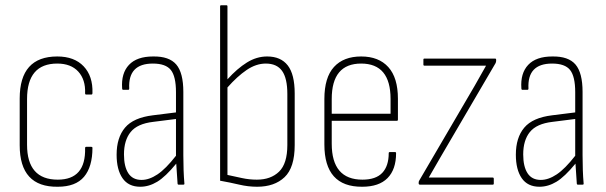

<svg xmlns="http://www.w3.org/2000/svg" viewBox="-20 -703 2308 731"><path d="M200 8Q55 10 55 -150V-328Q55 -488 198 -488Q263 -488 298.5 -450.5Q334 -413 332 -349Q332 -343 328 -343H308Q304 -343 304 -348Q306 -400 278 -430.5Q250 -461 198 -461Q83 -461 83 -326V-152Q83 -19 200 -19Q307 -19 304 -139Q304 -144 308 -144H327Q332 -144 332 -140Q332 -68 300 -30Q268 8 200 8Z M514 8Q469 8 446.5 -24.5Q424 -57 424 -114Q424 -179 456 -217Q488 -255 562 -264L650 -275V-352Q650 -412 630.5 -436.5Q611 -461 562 -461Q467 -461 472 -366Q472 -361 468 -361H449Q445 -361 445 -367Q441 -424 471 -456Q501 -488 563 -488Q624 -489 651 -457.5Q678 -426 678 -353V-112Q678 -82 679 -55Q680 -28 682 -5Q683 0 678 0H660Q656 0 656 -5Q653 -44 651 -80Q610 -30 578.5 -11Q547 8 514 8ZM452 -115Q452 -69 468.5 -43.5Q485 -18 519 -18Q548 -18 579.5 -39Q611 -60 650 -110V-250L563 -239Q503 -232 477.5 -200.5Q452 -169 452 -115Z M959 8Q925 8 891 0Q857 -8 818 -15V-679Q818 -683 822 -683H842Q846 -683 846 -679V-401Q883 -442 920 -465Q957 -488 997 -488Q1049 -488 1075.5 -454Q1102 -420 1102 -347V-151Q1102 -65 1063.5 -28.5Q1025 8 959 8ZM846 -37Q874 -31 901.5 -25Q929 -19 958 -19Q1011 -19 1042.5 -49.5Q1074 -80 1074 -151V-345Q1074 -405 1054 -433Q1034 -461 992 -461Q955 -461 919 -436.5Q883 -412 846 -370Z M1359 8Q1215 9 1215 -153V-326Q1215 -408 1251.5 -448Q1288 -488 1355 -488Q1422 -488 1458.5 -447.5Q1495 -407 1495 -327V-248Q1495 -243 1491 -243H1243V-156Q1243 -19 1360 -19Q1411 -19 1435.5 -45Q1460 -71 1460 -120Q1460 -124 1464 -124H1484Q1488 -124 1488 -120Q1488 -58 1455.5 -25Q1423 8 1359 8ZM1243 -270H1467V-326Q1467 -461 1355 -461Q1243 -461 1243 -326Z M1579 0Q1574 0 1574 -5V-8Q1574 -13 1577 -17L1787 -376Q1798 -395 1808.5 -414Q1819 -433 1830 -452V-453H1596Q1592 -453 1592 -457V-476Q1592 -480 1596 -480H1865Q1869 -480 1869 -475V-472Q1869 -468 1867 -463L1658 -106Q1646 -86 1635.5 -67Q1625 -48 1613 -28V-27H1856Q1860 -27 1860 -22V-4Q1860 0 1856 0Z M2034 8Q1989 8 1966.5 -24.5Q1944 -57 1944 -114Q1944 -179 1976 -217Q2008 -255 2082 -264L2170 -275V-352Q2170 -412 2150.5 -436.5Q2131 -461 2082 -461Q1987 -461 1992 -366Q1992 -361 1988 -361H1969Q1965 -361 1965 -367Q1961 -424 1991 -456Q2021 -488 2083 -488Q2144 -489 2171 -457.5Q2198 -426 2198 -353V-112Q2198 -82 2199 -55Q2200 -28 2202 -5Q2203 0 2198 0H2180Q2176 0 2176 -5Q2173 -44 2171 -80Q2130 -30 2098.5 -11Q2067 8 2034 8ZM1972 -115Q1972 -69 1988.5 -43.5Q2005 -18 2039 -18Q2068 -18 2099.5 -39Q2131 -60 2170 -110V-250L2083 -239Q2023 -232 1997.5 -200.5Q1972 -169 1972 -115Z"/></svg>

Font: Sofia Sans Cond ExtraLight
Style: Regular
Weight: 200
Width: 3
Designer: Botio Nikoltchev, Ani Petrova
Foundry: lettersoup
Version: Version 4.100; ttfautohint (v1.8.3)